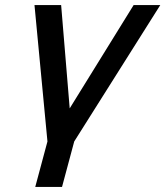

<svg xmlns="http://www.w3.org/2000/svg" viewBox="-20 -560 654 760"><path d="M119.5 180H225.5L273.8 0L614.5 -540H509L255.9 -131L222 -540H116.5L167.8 0Z"/></svg>

Font: Manrope
Style: SemiBoldItalic
Weight: 600
Italic angle: -15°
Designer: Mikhail Sharanda
Foundry: Mikhail Sharanda
Version: Version 4.502;hotconv 1.0.109;makeotfexe 2.5.65596